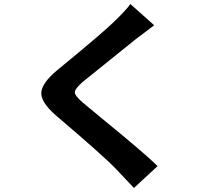

<svg xmlns="http://www.w3.org/2000/svg" viewBox="-20 -841 1040 937"><path d="M616.2 -821.3 732.4 -717.8Q715.8 -705.1 685.5 -682.1Q655.3 -659.2 644.5 -651.4Q395.5 -451.2 383.8 -441.4Q344.7 -407.2 345.2 -390.1Q345.7 -373 385.7 -338.9Q407.2 -320.3 484.9 -256.8Q562.5 -193.4 634.3 -132.8Q706.1 -72.3 749 -30.3L633.8 76.2Q617.2 58.6 586.9 26.9Q556.6 -4.9 546.9 -15.6Q486.3 -79.1 251 -279.3Q178.7 -342.8 181.6 -389.6Q184.6 -436.5 259.8 -499Q487.3 -685.5 540 -738.3Q598.6 -794.9 616.2 -821.3Z"/></svg>

Font: Nasu
Style: Bold
Weight: 700
Designer: Ryoko NISHIZUKA (kana &amp; ideographs); Paul D. Hunt (Latin, Greek &amp; Cyrillic); Wenlong ZHANG (bopomofo); Sandoll C
Version: Version 2014.1215